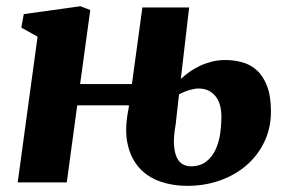

<svg xmlns="http://www.w3.org/2000/svg" viewBox="-20 -588 914 619"><path d="M583 11.2Q537.1 11.2 496.8 -2.7Q456.5 -16.6 429.2 -46.6Q401.9 -76.7 391.4 -123.8Q380.9 -170.9 394.5 -237.8L396 -248.5H229L195.3 0H37.1L101.1 -469.7L48.8 -499L56.6 -542.5L239.3 -567.9L271 -555.7L238.3 -316.9H405.3L439 -564H589.8L563 -333.5Q575.2 -344.7 590.3 -355.7Q605.5 -366.7 623.5 -375.2Q641.6 -383.8 662.4 -389.2Q683.1 -394.5 706.5 -394.5Q734.9 -394.5 761.2 -387.2Q787.6 -379.9 808.1 -361.3Q828.6 -342.8 841.1 -310.3Q853.5 -277.8 853.5 -228Q853.5 -175.8 832.8 -131.8Q812 -87.9 775.9 -56.2Q739.7 -24.4 690.2 -6.6Q640.6 11.2 583 11.2ZM619.1 -302.7Q608.9 -302.7 592.3 -298.1Q575.7 -293.5 557.1 -283.7L546.4 -187.5Q539.1 -146.5 541 -120.1Q543 -93.8 550.8 -78.6Q558.6 -63.5 570.6 -57.6Q582.5 -51.8 594.7 -51.8Q625 -51.8 644.3 -66.7Q663.6 -81.5 674.6 -104.7Q685.5 -127.9 689.7 -156.5Q693.8 -185.1 693.8 -212.4Q693.8 -230 689.9 -246.1Q686 -262.2 677 -274.9Q668 -287.6 653.8 -295.2Q639.6 -302.7 619.1 -302.7Z"/></svg>

Font: Merriweather UltraBold
Style: Italic
Weight: 900
Italic angle: -7°
Designer: Eben Sorkin ( eben@eyebytes.com )
Foundry: Eben Sorkin ( eben@eyebytes.com )
Version: Version 1.52; ttfautohint (v1.4.1)